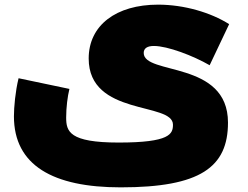

<svg xmlns="http://www.w3.org/2000/svg" viewBox="-20 -567 1067 827"><path d="M500 240C843 240 962 153 962 -39C962 -308 599 -242 599 -339C599 -360 616 -369 643 -369C702 -369 812 -327 883 -286L967 -463C888 -513 773 -547 661 -547C480 -547 362 -458 362 -315C362 -65 725 -129 725 -30C725 10 712 47 491 47C278 47 265 -1 265 -61C265 -104 271 -152 279 -184L60 -230C46 -173 40 -105 40 -66C40 145 208 240 500 240Z"/></svg>

Font: Montserrat-Arabic Black
Style: Regular
Weight: 900
Designer: Mohamed Gaber
Foundry: Kief Type Foundry
Version: Version 5.008;PS 005.008;hotconv 1.0.88;makeotf.lib2.5.64775